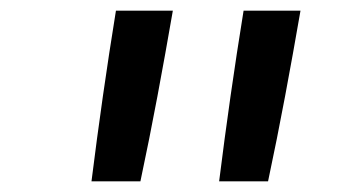

<svg xmlns="http://www.w3.org/2000/svg" viewBox="-20 -792 640 361"><path d="M152 -451Q162 -531 173.5 -611.5Q185 -692 198 -772H305Q291 -691 276 -611Q261 -531 244 -451ZM392 -451Q402 -531 413.5 -611.5Q425 -692 438 -772H545Q531 -691 516 -611Q501 -531 484 -451Z"/></svg>

Font: Iosevka Curly Medium Extended
Style: Italic
Weight: 500
Width: 7
Italic angle: -9°
Monospace: yes
Designer: Belleve Invis
Foundry: Belleve Invis
Version: Version 11.1.0; ttfautohint (v1.8.3)